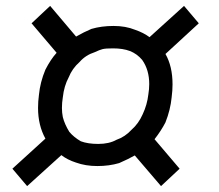

<svg xmlns="http://www.w3.org/2000/svg" viewBox="-20 -616 744 651"><path d="M134 -146Q109 -191 109 -250Q109 -272 112 -294Q116 -337 134 -380Q152 -415 172 -437L87 -537L150 -596L238 -492Q264 -507 290 -518Q324 -528 365 -528Q406 -528 438 -515Q467 -505 487 -490L604 -596L654 -537L541 -433Q565 -391 565 -330Q565 -309 562 -286Q558 -244 541 -201Q526 -172 504 -144L589 -44L526 15L437 -89Q416 -77 384 -63Q350 -53 310 -53Q270 -53 237 -65Q209 -74 188 -90L72 15L22 -44ZM375 -142Q404 -152 426 -176Q450 -197 464 -229Q479 -261 483 -296Q486 -314 486 -331Q486 -379 462 -413Q444 -434 420.5 -443Q397 -452 363 -452Q338 -452 328 -449.5Q318 -447 301 -439Q270 -429 250 -406Q225 -384 213 -354Q197 -324 193 -286Q190 -268 190 -250Q190 -234 193 -219Q199 -195 215 -169Q230 -151 254 -137Q278 -128 313 -128Q350 -128 375 -142Z"/></svg>

Font: Bellota
Style: Bold Italic
Weight: 700
Italic angle: -7.5°
Designer: Kemie Guaida
Foundry: Kemie Guaida
Version: Version 4.001